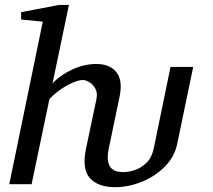

<svg xmlns="http://www.w3.org/2000/svg" viewBox="-20 -757 875 789"><path d="M333.5 -146.5 376 -348.1Q381.8 -374.5 372.1 -392.3Q362.3 -410.2 347.2 -419.2Q332 -428.2 320.8 -428.2Q296.9 -428.2 256.6 -406.5Q216.3 -384.8 183.1 -350.1L109.9 0H18.1L155.8 -668L66.9 -676.8V-707L223.1 -736.8H263.2L195.8 -414.1Q226.6 -447.8 276.1 -470.9Q325.7 -494.1 376 -494.1Q431.2 -494.1 458.3 -460.4Q485.4 -426.8 471.2 -358.9L427.7 -150.4Q419.9 -113.8 424.3 -93.3Q428.7 -72.8 439.7 -63.5Q450.7 -54.2 463.6 -52Q476.6 -49.8 486.3 -49.8Q510.3 -49.8 536.6 -59.1Q563 -68.4 584 -90.1Q605 -111.8 612.3 -149.4L680.7 -481.9H773.9L708.5 -167Q697.3 -112.3 657 -72Q616.7 -31.7 562.3 -9.8Q507.8 12.2 453.1 12.2Q383.8 12.2 349.9 -24.4Q315.9 -61 333.5 -146.5Z"/></svg>

Font: Charis
Style: Italic
Weight: 400
Italic angle: -11°
Designer: Walt Agee, Miriam Martin, Annie Olsen, Victor Gaultney, Lorna Priest, Alan Ward, Bob Hallissy, Martin Hosken, Sharon Cor
Foundry: SIL Global
Version: Version 7.000